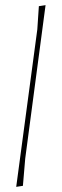

<svg xmlns="http://www.w3.org/2000/svg" viewBox="-20 -722 242 746"><path d="M157 -702 78 -106 69 0 43 4 125 -608 131 -698Z"/></svg>

Font: Alegreya Sans SC Thin
Style: Italic
Weight: 100
Italic angle: -7°
Designer: Juan Pablo del Peral
Foundry: Huerta Tipografica
Version: Version 2.007